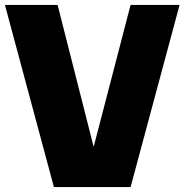

<svg xmlns="http://www.w3.org/2000/svg" viewBox="-26 -760 750 780"><path d="M504.5 -740H703.5L504.5 0H193L-6 -740H208L354.5 -163.5Z"/></svg>

Font: Encode Sans Semi Condensed Black
Style: Regular
Weight: 900
Width: 4
Designer: Multiple Designers
Foundry: Impallari Type
Version: Version 2.000